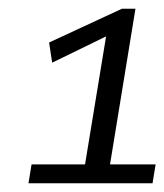

<svg xmlns="http://www.w3.org/2000/svg" viewBox="-20 -788 375 438"><path d="M45 -370 52 -413H174L222 -705L99 -645L92 -691L258 -768H289L231 -413H335L328 -370Z"/></svg>

Font: Georama
Style: Italic
Weight: 400
Italic angle: -9°
Designer: Jean-Baptiste Levee
Foundry: Production Type
Version: Version 1.000